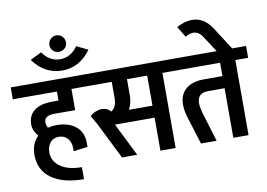

<svg xmlns="http://www.w3.org/2000/svg" viewBox="-138 -1129 1952 1403"><g transform="rotate(-10 838.0 -427.0)"><path d="M246 -400Q170 -400 170 -350Q170 -329 182 -308Q212 -316 246 -316Q336 -316 389 -272Q442 -228 442 -151V-120L337 -106V-131Q337 -175 312 -202Q287 -229 246 -229Q208 -229 184 -201Q160 -173 160 -127Q161 -60 219.5 -20.5Q278 19 376 19V108Q222 108 136.5 46.5Q51 -15 50 -126V-127V-128Q50 -213 102 -263Q65 -308 65 -350Q65 -418 111.5 -454Q158 -490 246 -490H292V-557H-35V-645H525V-557H400V-400Z M297 -900Q297 -926 315 -944Q333 -962 358 -962Q383 -962 401.5 -944Q420 -926 420 -900Q420 -874 402 -857Q384 -840 358 -840Q332 -840 314.5 -857Q297 -874 297 -900ZM572 -818Q488 -701 358 -701Q294 -701 239.5 -730.5Q185 -760 144 -818L228 -859Q251 -824 285 -804.5Q319 -785 358 -785Q397 -785 431 -804.5Q465 -824 488 -859Z M1170 -557H1075V0H962V-245H668L790 0H677L541 -273L504 -337Q522 -354 546 -364Q570 -374 591 -374Q634 -374 658 -344Q699 -368 699 -437V-557H450V-645H1170ZM962 -334V-557H812V-437Q812 -379 787 -334Z M1711 -557H1616V0H1503V-368H1380Q1300 -368 1300 -291Q1300 -265 1311 -224L1379 0H1263L1198 -209Q1183 -260 1183 -301Q1183 -376 1230.5 -417Q1278 -458 1366 -458H1503V-557H1099V-645H1711Z M1608 -645H1493L1415 -765Q1388 -807 1346 -807Q1320 -807 1288 -788L1240 -868Q1300 -901 1354 -901Q1397 -901 1433.5 -879.5Q1470 -858 1498 -816Z"/></g></svg>

Font: Akshar Medium
Style: Regular
Weight: 500
Designer: Tall Chai
Foundry: Tall Chai
Version: Version 1.000